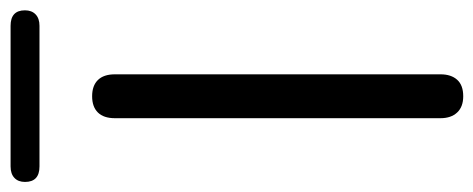

<svg xmlns="http://www.w3.org/2000/svg" viewBox="-330 -618 917 372"><g transform="rotate(-90 129.0 -431.5)"><path d="M129 7Q108.5 7 97.5 -4.8Q86.5 -16.5 86.5 -37V-668Q86.5 -689.5 97.5 -700.8Q108.5 -712 129 -712Q149.5 -712 160.5 -700.8Q171.5 -689.5 171.5 -668V-37Q171.5 -16.5 161 -4.8Q150.5 7 129 7ZM-7 -814Q-37 -814 -37 -842Q-37 -855.3 -29.1 -862.6Q-21.3 -870 -7 -870H265.5Q295.5 -870 295.5 -842.2Q295.5 -829 287.6 -821.5Q279.8 -814 265.5 -814Z"/></g></svg>

Font: Nunito ExtraLight
Style: Regular
Weight: 200
Designer: Vernon Adams
Foundry: Vernon Adams
Version: Version 3.602;April 4, 2023;FontCreator 14.0.0.2856 64-bit